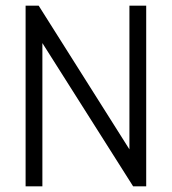

<svg xmlns="http://www.w3.org/2000/svg" viewBox="-20 -655 604 675"><path d="M435 -92V-635H494V0H448L111 -532L129 -543V0H70V-635H116L452 -103Z"/></svg>

Font: Gemunu Libre ExtraLight Light
Style: Regular
Weight: 300
Version: Version 1.100